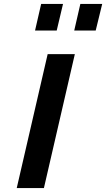

<svg xmlns="http://www.w3.org/2000/svg" viewBox="-20 -955 539 975"><path d="M189 -935H300L268 -800H158ZM388 -935H499L466 -800H357ZM222 -680H360L203 0H65Z"/></svg>

Font: Cairo
Style: Bold Italic
Weight: 700
Italic angle: -13°
Designer: Mohamed Gaber, Accademia di Belle Arti di Urbino and others
Foundry: Kief Type Foundry, Accademia di Belle Arti di Urbino and others
Version: Version 3.011